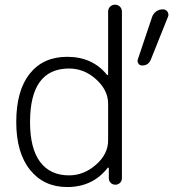

<svg xmlns="http://www.w3.org/2000/svg" viewBox="-20 -793 736 802"><path d="M105.5 -283.2Q105.5 -172.9 147.5 -116.7Q189.5 -60.5 268.6 -60.5Q330.1 -60.5 380.9 -105Q431.6 -149.4 431.6 -206.1V-360.4Q431.6 -416 381.8 -461.4Q332 -506.8 268.6 -506.8Q105.5 -506.8 105.5 -283.2ZM615.2 -721.7Q620.1 -736.3 632.3 -745.1Q644.5 -753.9 660.2 -753.9Q672.9 -753.9 679.7 -744.1Q683.6 -737.3 683.6 -731.4Q683.6 -726.6 681.6 -722.7L610.4 -544.9Q600.6 -519.5 574.2 -519.5Q563.5 -519.5 558.1 -527.3Q552.7 -535.2 555.7 -544.9ZM431.6 -744.1Q431.6 -756.8 439.9 -765.1Q448.2 -773.4 460.4 -773.4Q472.7 -773.4 481 -765.1Q489.3 -756.8 489.3 -744.1V-48.8Q489.3 -37.1 481.4 -29.3Q473.6 -21.5 461.9 -21.5Q450.2 -21.5 442.4 -29.3Q434.6 -37.1 434.6 -48.8V-89.8Q434.6 -91.8 433.1 -92.8Q431.6 -93.8 429.7 -91.8Q367.2 -11.7 260.7 -11.7Q163.1 -11.7 105.5 -83.5Q47.9 -155.3 47.9 -283.2Q47.9 -414.1 104 -484.9Q160.2 -555.7 260.7 -555.7Q366.2 -555.7 426.8 -480.5Q428.7 -478.5 430.2 -479.5Q431.6 -480.5 431.6 -482.4Z"/></svg>

Font: Gen Jyuu Gothic P Light
Style: Regular
Weight: 200
Designer: [Source Han Sans]
Ryoko NISHIZUKA  (kana & ideographs); Paul D. Hunt (Latin, Greek & Cyrillic); Wenlong ZHANG  (bopomofo
Version: Version 1.002.20150607